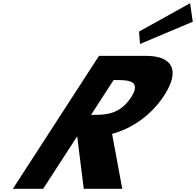

<svg xmlns="http://www.w3.org/2000/svg" viewBox="-20 -1172 1217 1192"><path d="M843.2 -976 849.3 -899 1176.7 -1037 1160.2 -1152ZM594.4 -825 60 0H248L459.2 -326L500 0H739L675.9 -341C797.6 -373 919.4 -456 999.7 -580C1104.6 -742 1042.4 -825 889.4 -825ZM545.3 -459 685.2 -675H707.2C778.2 -675 860 -670 793.3 -567C726.5 -464 638.3 -459 567.3 -459Z"/></svg>

Font: Hussar
Style: BdWodka
Weight: 700
Foundry: Cannot Into Space Fonts
Version: Version 2.00